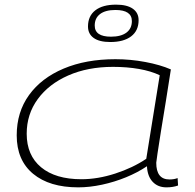

<svg xmlns="http://www.w3.org/2000/svg" viewBox="-20 -797 840 827"><path d="M697 10Q660 10 637.5 -14Q615 -38 613 -81Q573 -54 523 -33.5Q473 -13 419.5 -1.5Q366 10 317 10Q193 10 122.5 -48.5Q52 -107 52 -214Q52 -314 105 -387.5Q158 -461 254 -501.5Q350 -542 477 -542Q542 -542 606 -530Q670 -518 716 -498Q706 -431 694.5 -361.5Q683 -292 673.5 -233Q664 -174 658.5 -136.5Q653 -99 653 -96Q653 -24 710 -24Q730 -24 745 -30L747 2Q725 10 697 10ZM610 -113 668 -473Q630 -491 578.5 -500Q527 -509 467 -509Q358 -509 274 -472Q190 -435 142.5 -370Q95 -305 95 -221Q95 -128 157 -76.5Q219 -25 331 -25Q401 -25 476.5 -49.5Q552 -74 610 -113ZM455 -616Q408 -616 383.5 -633.5Q359 -651 359 -683Q359 -728 390.5 -752.5Q422 -777 480 -777Q527 -777 552 -759.5Q577 -742 577 -710Q577 -665 545 -640.5Q513 -616 455 -616ZM458 -639Q501 -639 524.5 -656.5Q548 -674 548 -706Q548 -754 477 -754Q434 -754 411 -736.5Q388 -719 388 -687Q388 -639 458 -639Z"/></svg>

Font: Georama ExtraExtended ExtraLight
Style: Italic
Weight: 200
Width: 8
Italic angle: -9°
Designer: Jean-Baptiste Levee
Foundry: Production Type
Version: Version 1.000